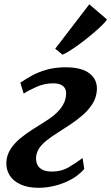

<svg xmlns="http://www.w3.org/2000/svg" viewBox="-20 -886 530 916"><path d="M164.5 10Q113.5 10 78 -6.2Q42.5 -22.5 25.2 -50.8Q8 -79 10.5 -115.5Q13 -148 30.8 -175.2Q48.5 -202.5 75.5 -225Q102.5 -247.5 134 -267.5Q165.5 -287.5 195 -306Q242 -335 267.2 -366Q292.5 -397 295 -432.5Q297 -452 289.8 -464.5Q282.5 -477 268 -482.8Q253.5 -488.5 234 -488.5Q192 -488.5 154.5 -471.8Q117 -455 93 -439.5L77 -491.5Q100.5 -507.5 131.2 -524.8Q162 -542 202.5 -553.5Q243 -565 293.5 -565Q370 -565 408 -535Q446 -505 442 -453.5Q439 -418.5 420.5 -389.5Q402 -360.5 373.8 -336.2Q345.5 -312 314 -291Q282.5 -270 253 -251.5Q224.5 -233.5 202.2 -215.8Q180 -198 167 -178.8Q154 -159.5 152 -135Q151 -117.5 157.5 -102Q164 -86.5 181.2 -77Q198.5 -67.5 228 -67.5Q271.5 -67.5 304.5 -86.2Q337.5 -105 374 -132L382 -80Q355 -49 318.2 -29.2Q281.5 -9.5 241.8 0.2Q202 10 164.5 10ZM243.5 -653.5 406 -865.5 490.5 -793Q484.5 -783 466.8 -765.5Q449 -748 424.2 -727Q399.5 -706 372.5 -685.5Q345.5 -665 320.8 -648.8Q296 -632.5 278.5 -625Z"/></svg>

Font: Merriweather 24pt
Style: Bold Italic
Weight: 700
Italic angle: -7.8°
Designer: Eben Sorkin
Foundry: Eben Sorkin
Version: Version 2.101